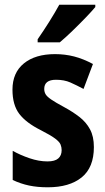

<svg xmlns="http://www.w3.org/2000/svg" viewBox="-20 -837 447 816"><path d="M379 -212Q379 -125 327 -83Q275 -41 183 -41Q139 -41 103.5 -48.5Q68 -56 34 -72V-196Q66 -178 105.5 -164.5Q145 -151 182 -151Q213 -151 227.5 -163.5Q242 -176 242 -199Q242 -211 237.5 -222.5Q233 -234 214.5 -248Q196 -262 153 -284Q91 -315 62 -353Q33 -391 33 -456Q33 -528 81.5 -567.5Q130 -607 214 -607Q256 -607 295 -597Q334 -587 375 -565L335 -459Q305 -475 279 -486.5Q253 -498 218 -498Q168 -498 168 -459Q168 -447 173.5 -437Q179 -427 197 -414.5Q215 -402 254 -381Q289 -362 317.5 -340Q346 -318 362.5 -287.5Q379 -257 379 -212ZM385 -807Q370 -789 343.5 -761.5Q317 -734 287.5 -705.5Q258 -677 234 -657H140V-670Q165 -706 189.5 -745Q214 -784 232 -817H385Z"/></svg>

Font: Noto Sans Tamil UI Condensed
Style: Bold
Weight: 700
Width: 3
Designer: Jelle Bosma - Monotype Design Team
Foundry: Monotype Imaging Inc.
Version: Version 2.004; ttfautohint (v1.8.4.7-5d5b)